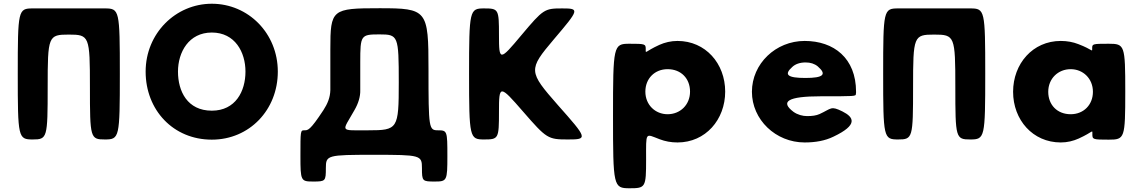

<svg xmlns="http://www.w3.org/2000/svg" viewBox="-20 -747 6112 1027"><path d="M348 -562C458 -562 461 -554 461 -281C461 -9 463 -1 541 -1C619 -1 621 -11 621 -352C621 -692 619 -702 541 -702H461H235H155C77 -702 75 -692 75 -352C75 -11 77 -1 155 -1C233 -1 235 -9 235 -281C235 -554 238 -562 348 -562Z M759 -364C759 -159 906 0 1113 0C1314 0 1466 -159 1466 -364C1466 -569 1308 -727 1113 -727C920 -727 759 -569 759 -364ZM932 -364C932 -468 990 -573 1113 -573C1237 -573 1293 -468 1293 -364C1293 -259 1240 -155 1113 -155C982 -155 932 -259 932 -364Z M1907 -265V-414C1907 -559 1910 -563 2010 -563C2110 -563 2113 -556 2113 -306C2113 -57 2108 -50 1950 -50C1792 -50 1809 -39 1876 -158C1897 -194 1908 -231 1907 -265ZM2323 -50C2274 -50 2272 -59 2272 -376C2272 -694 2265 -703 2010 -703C1755 -703 1747 -697 1747 -484V-265C1746 -225 1732 -192 1710 -158C1637 -47 1627 -50 1607 -50C1587 -50 1587 -46 1587 87C1587 220 1589 224 1655 224C1721 224 1723 222 1723 152C1723 83 1730 81 1980 81C2230 81 2237 83 2237 152C2237 222 2239 224 2305 224C2371 224 2373 220 2373 87C2373 -46 2372 -50 2323 -50Z M2964 -185C2806 -365 2805 -374 2942 -536C3079 -697 3081 -702 2987 -702C2892 -702 2886 -698 2769 -559C2653 -420 2649 -420 2649 -559C2649 -698 2647 -702 2569 -702C2492 -702 2489 -692 2489 -352C2489 -11 2492 -1 2569 -1C2647 -1 2649 -5 2649 -150C2649 -294 2653 -294 2778 -150C2904 -5 2911 -1 3018 -1C3125 -1 3123 -6 2964 -185Z M3859 -257C3859 -407 3754 -528 3604 -528C3569 -528 3536 -520 3507 -507C3428 -471 3434 -456 3434 -484C3434 -512 3431 -513 3346 -513C3261 -513 3259 -502 3259 -127C3259 249 3261 260 3347 260C3433 260 3436 256 3436 106C3436 -45 3430 -32 3509 -2C3538 9 3569 15 3604 15C3754 15 3859 -107 3859 -257ZM3671 -257C3671 -186 3618 -136 3551 -136C3485 -136 3432 -186 3432 -257C3432 -327 3482 -377 3551 -377C3623 -377 3671 -327 3671 -257Z M4558 -244C4559 -248 4559 -253 4559 -256C4559 -436 4440 -528 4284 -528C4129 -528 4002 -406 4002 -256C4002 -107 4129 15 4284 15C4341 15 4393 6 4438 -16C4571 -79 4548 -120 4486 -151C4423 -182 4429 -167 4364 -137C4346 -129 4325 -126 4297 -126C4274 -126 4246 -133 4224 -149C4153 -203 4191 -232 4372 -232C4552 -232 4558 -232 4558 -244ZM4218 -389C4234 -404 4258 -413 4289 -413C4315 -413 4337 -406 4354 -392C4405 -348 4383 -330 4288 -330C4193 -330 4171 -347 4218 -389Z M4977 -562C5087 -562 5090 -554 5090 -281C5090 -9 5092 -1 5170 -1C5248 -1 5250 -11 5250 -352C5250 -692 5248 -702 5170 -702H5090H4864H4784C4706 -702 4704 -692 4704 -352C4704 -11 4706 -1 4784 -1C4862 -1 4864 -9 4864 -281C4864 -554 4867 -562 4977 -562Z M5399 -256C5399 -106 5504 15 5654 15C5689 15 5721 7 5750 -6C5829 -42 5823 -57 5823 -29C5823 -1 5826 0 5911 0C5996 0 5999 -7 5999 -257C5999 -506 5996 -513 5910 -513C5824 -513 5822 -512 5822 -489C5822 -465 5827 -481 5748 -511C5720 -522 5688 -528 5654 -528C5504 -528 5399 -406 5399 -256ZM5587 -256C5587 -327 5640 -377 5707 -377C5773 -377 5826 -327 5826 -256C5826 -186 5776 -136 5707 -136C5635 -136 5587 -186 5587 -256Z"/></svg>

Font: Hussar Print
Style: Bold
Weight: 700
Foundry: Cannot Into Space Fonts
Version: Version 2.00